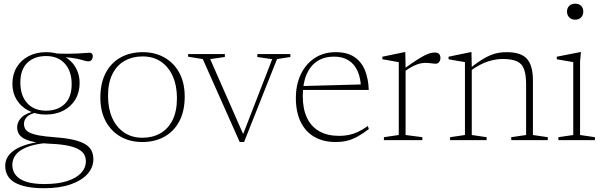

<svg xmlns="http://www.w3.org/2000/svg" viewBox="-20 -740 3188 1014"><path d="M213.5 254Q159.5 254 120.5 246Q81.5 238 56.2 222.8Q31 207.5 19.2 185.5Q7.5 163.5 7.5 135.5Q7.5 110.5 20.2 89.2Q33 68 58.5 51.2Q84 34.5 121.8 23.2Q159.5 12 210 7L239 1L225 15Q160 21.5 120.5 37.8Q81 54 63 77.8Q45 101.5 45 130.5Q45 161 62.5 184Q80 207 117.5 219.5Q155 232 215 232Q285 232 333.8 216.5Q382.5 201 408 173.8Q433.5 146.5 433.5 111.5Q433.5 92.5 425.2 77Q417 61.5 396.8 49.5Q376.5 37.5 341 29.8Q305.5 22 251 19.5Q195 17 159.5 9.5Q124 2 104.5 -9.5Q85 -21 77.8 -36Q70.5 -51 70.5 -68Q70.5 -97 94.5 -120.5Q118.5 -144 171 -154L177.5 -147Q138.5 -139.5 122.5 -123Q106.5 -106.5 106.5 -86Q106.5 -72 112.2 -60.8Q118 -49.5 134.8 -40.5Q151.5 -31.5 184.2 -25.2Q217 -19 271 -15Q331.5 -10.5 370.8 -1Q410 8.5 432.5 23Q455 37.5 464 57Q473 76.5 473 101Q473 144.5 442 179Q411 213.5 353 233.8Q295 254 213.5 254ZM222 -135Q170 -135 130.2 -155.8Q90.5 -176.5 68 -213.2Q45.5 -250 45.5 -297.5Q45.5 -347 68.2 -384.8Q91 -422.5 131.2 -443.5Q171.5 -464.5 224 -464.5Q263 -464.5 295.2 -452.8Q327.5 -441 351 -419.2Q374.5 -397.5 387.5 -367.5Q400.5 -337.5 400.5 -301.5Q400.5 -252.5 378 -214.8Q355.5 -177 315.2 -156Q275 -135 222 -135ZM223 -155.5Q284.5 -155.5 321.5 -190.8Q358.5 -226 358.5 -295.5Q358.5 -364 322.5 -404Q286.5 -444 223.5 -444Q162 -444 124.8 -408.8Q87.5 -373.5 87.5 -304Q87.5 -235 123.8 -195.2Q160 -155.5 223 -155.5ZM295 -439 265.5 -458Q308 -456 339 -456.2Q370 -456.5 391.5 -457.5Q413 -458.5 428 -460Q443 -461.5 453 -461.5Q461.5 -461.5 465.8 -456.8Q470 -452 470 -443.5Q470 -432 463.8 -424Q457.5 -416 448 -416Q439.5 -416 429 -419Q418.5 -422 402 -426.2Q385.5 -430.5 359.8 -434.2Q334 -438 295 -439Z M732.5 -12.5Q785.5 -12.5 826.5 -35.8Q867.5 -59 891 -105.2Q914.5 -151.5 914.5 -221.5Q914.5 -287.5 892.5 -337.2Q870.5 -387 830 -414.5Q789.5 -442 733 -442Q680 -442 638.8 -419Q597.5 -396 574 -349.5Q550.5 -303 550.5 -233.5Q550.5 -167 572.5 -117.5Q594.5 -68 635.5 -40.2Q676.5 -12.5 732.5 -12.5ZM731.5 10Q667 10 617 -18.2Q567 -46.5 538.5 -99.2Q510 -152 510 -224.5Q510 -300.5 538 -354.2Q566 -408 616.5 -436.2Q667 -464.5 734 -464.5Q798.5 -464.5 848.5 -436.2Q898.5 -408 927 -355.5Q955.5 -303 955.5 -230Q955.5 -154 927.5 -100.5Q899.5 -47 849 -18.5Q798.5 10 731.5 10Z M1443 -428 1269 10H1246L1051 -428L973.5 -440.5V-454.5H1167.5V-439L1090 -428L1270.5 -17.5H1258.5L1417.5 -427.5L1339 -439V-454.5H1513.5V-439Z M1752.5 -464.5Q1813 -464.5 1850.8 -439.5Q1888.5 -414.5 1907 -369.8Q1925.5 -325 1927.5 -265H1577L1575 -285.5L1903 -294.5L1886.5 -276Q1885 -327.5 1868.5 -364.5Q1852 -401.5 1821 -421.2Q1790 -441 1743.5 -441Q1694 -441 1657 -417.8Q1620 -394.5 1599.5 -348Q1579 -301.5 1579 -232.5Q1579 -164 1601.5 -117.2Q1624 -70.5 1666.8 -46.5Q1709.5 -22.5 1770.5 -22.5Q1798 -22.5 1821.8 -27.2Q1845.5 -32 1870 -43.2Q1894.5 -54.5 1922.5 -74.5L1928 -58.5Q1895 -33.5 1867.8 -18.5Q1840.5 -3.5 1813.2 3.2Q1786 10 1752.5 10Q1687.5 10 1640.2 -17.2Q1593 -44.5 1567.8 -96.5Q1542.5 -148.5 1542.5 -222.5Q1542.5 -292.5 1568.5 -347.2Q1594.5 -402 1641.8 -433.2Q1689 -464.5 1752.5 -464.5Z M2277 -462.5Q2292.5 -462.5 2299.2 -454.8Q2306 -447 2306 -434Q2306 -421.5 2299.2 -412.5Q2292.5 -403.5 2281 -403.5Q2272 -403.5 2263.8 -404.8Q2255.5 -406 2246.5 -407Q2237.5 -408 2226 -408Q2213 -408 2197.2 -404.2Q2181.5 -400.5 2162 -390.8Q2142.5 -381 2116.5 -363L2107.5 -372Q2149 -402.5 2177 -420.5Q2205 -438.5 2223.2 -447.8Q2241.5 -457 2254 -459.8Q2266.5 -462.5 2277 -462.5ZM2122 -383.5V-27L2210.5 -15.5V0H2007.5V-15.5L2086 -27V-412Q2079.5 -413 2066.2 -415.2Q2053 -417.5 2035.5 -420.8Q2018 -424 1999.5 -427V-440.5L2115 -464.5H2120.5Z M2471.5 -383.5V-27L2550 -15.5V0H2357V-15.5L2435.5 -27V-412Q2427.5 -413 2405.2 -417Q2383 -421 2349 -427V-440.5L2464.5 -464.5H2470ZM2680 -15.5 2758.5 -27V-293Q2758.5 -345.5 2747.5 -375Q2736.5 -404.5 2709.5 -416.5Q2682.5 -428.5 2634 -428.5Q2600 -428.5 2558.8 -416Q2517.5 -403.5 2467.5 -368L2458.5 -377Q2494.5 -405.5 2521.8 -422.8Q2549 -440 2571.5 -449Q2594 -458 2614.2 -461.2Q2634.5 -464.5 2656 -464.5Q2732 -464.5 2763.2 -429Q2794.5 -393.5 2794.5 -316.5V-27L2873 -15.5V0H2680Z M3017.5 -636Q2998.5 -636 2986.5 -648Q2974.5 -660 2974.5 -679Q2974.5 -698 2986.5 -709.2Q2998.5 -720.5 3017.5 -720.5Q3037.5 -720.5 3049 -709.2Q3060.5 -698 3060.5 -679Q3060.5 -660 3049 -648Q3037.5 -636 3017.5 -636ZM3048 -464.5 3043.5 -415.5V-27L3122 -15.5V0H2929V-15.5L3007.5 -27V-412Q3002 -413 2987 -415.5Q2972 -418 2954 -421.2Q2936 -424.5 2920.5 -427V-440.5L3042.5 -464.5Z"/></svg>

Font: Newsreader ExtraLight
Style: Regular
Weight: 250
Designer: Hugues Gentile
Foundry: Production Type
Version: Version 1.003